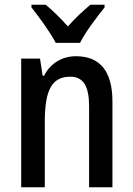

<svg xmlns="http://www.w3.org/2000/svg" viewBox="-20 -852 559 806"><path d="M214 -672H316C338 -717 387 -781 419 -821V-832H359C326 -803 298 -779 265 -741C234 -776 199 -810 172 -832H112V-821C146 -778 192 -715 214 -672ZM299 -616C243 -616 192 -588 165 -534H159L148 -606H69V-66H168V-340C168 -471 196 -530 275 -530C331 -530 354 -488 354 -406V-66H452V-426C452 -555 398 -616 299 -616Z"/></svg>

Font: Noto Sans Malayalam UI Condensed Medium
Style: Regular
Weight: 500
Width: 3
Designer: Jelle Bosma - Monotype Design Team
Foundry: Monotype Imaging Inc.
Version: Version 2.104